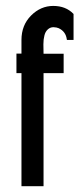

<svg xmlns="http://www.w3.org/2000/svg" viewBox="-20 -641 273 661"><path d="M233.2 -592.9V-591.9V-505.4V-503.5H230.7H212.5H210.5L210 -505.4Q206.5 -532.6 181.8 -544Q175.4 -546.9 164 -547.4Q152.7 -547.4 144.3 -539.5Q135.9 -531.6 132.9 -518.8Q129.4 -505.4 129.4 -488.6Q129.4 -472.8 129.9 -456H196.6H199.1V-453.6V-391.3V-389.3H196.6H129.9V-2.5V0H127.5H56.3H53.9V-2.5V-389.3H39H36.6V-391.8V-454.1V-456.5H39H53.9V-503.5Q53.9 -554.3 87 -587.5Q120.1 -620.6 163.3 -620.6Q206.5 -620.6 232.7 -593.4Z"/></svg>

Font: RIT Uroob
Style: 

Weight: 700
Designer: Hussain K H
Foundry: RIT
Version: 2.1.1